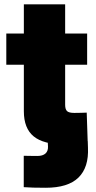

<svg xmlns="http://www.w3.org/2000/svg" viewBox="-20 -681 454 908"><path d="M92.3 204.1V55.7Q102.5 55.7 119.1 56.2Q135.7 56.6 156.7 56.6Q182.1 56.6 195.1 44.9Q208 33.2 207 11.7L205.6 -13.7H395L396 17.1Q400.4 110.4 351.1 158.7Q301.8 207 195.8 207Q164.1 207 137 206.3Q109.9 205.6 92.3 204.1ZM392.1 -522.5V-375H9.8V-522.5ZM92.8 -660.6H288.1V-185.5Q288.1 -164.1 297.1 -155.5Q306.2 -147 331.5 -147Q343.8 -147 363.3 -147.5Q382.8 -147.9 390.1 -148.4L395 -1.5Q377.4 0.5 347.2 1.2Q316.9 2 285.2 2Q185.5 2 139.2 -36.1Q92.8 -74.2 92.8 -154.8Z"/></svg>

Font: Inter 28pt Black
Style: Regular
Weight: 900
Designer: Rasmus Andersson
Foundry: rsms
Version: Version 4.001;git-66647c0bb